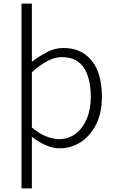

<svg xmlns="http://www.w3.org/2000/svg" viewBox="-20 -815 645 1072"><path d="M100 237V-795H158V-569V-470Q197 -500 241.5 -523.5Q286 -547 333 -547Q405 -547 453 -513Q501 -479 525 -418.5Q549 -358 549 -275Q549 -184 516 -119.5Q483 -55 430 -21Q377 13 314 13Q276 13 236.5 -4Q197 -21 158 -51V46V237ZM310 -38Q361 -38 401 -67.5Q441 -97 464 -150.5Q487 -204 487 -274Q487 -338 471 -388.5Q455 -439 419.5 -467.5Q384 -496 324 -496Q286 -496 245 -474.5Q204 -453 158 -412V-103Q201 -67 240.5 -52.5Q280 -38 310 -38Z"/></svg>

Font: Noto Sans HK Thin Light
Style: Regular
Weight: 300
Version: Version 2.004-H2;hotconv 1.0.118;makeotfexe 2.5.65603